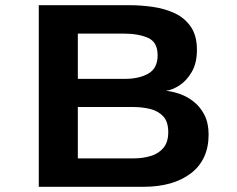

<svg xmlns="http://www.w3.org/2000/svg" viewBox="-20 -720 915 740"><path d="M129.5 0V-700H479.5Q523 -700 568.8 -693.5Q614.5 -687 653 -669.2Q691.5 -651.5 715.2 -617.2Q739 -583 739 -528Q739 -477 719.2 -443Q699.5 -409 671.8 -391Q644 -373 619 -370Q644 -368 672.8 -358Q701.5 -348 726.8 -328Q752 -308 768 -276.8Q784 -245.5 784 -201.5Q784 -104.5 716 -52.2Q648 0 532 0ZM280 -416H460.5Q516.5 -416 552 -436.5Q587.5 -457 587.5 -507Q587.5 -558 550.2 -574.2Q513 -590.5 456.5 -590.5H280ZM280 -109.5H493.5Q530.5 -109.5 561 -118.8Q591.5 -128 610 -150.2Q628.5 -172.5 628.5 -210.5Q628.5 -251.5 608.5 -272.2Q588.5 -293 558 -300.2Q527.5 -307.5 495.5 -307.5H280Z"/></svg>

Font: Trispace SemiExpanded SemiBold
Style: Regular
Weight: 600
Width: 6
Designer: Tyler Finck
Foundry: Etcetera Type Company
Version: Version 1.210; ttfautohint (v1.8.3)